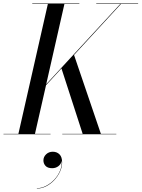

<svg xmlns="http://www.w3.org/2000/svg" viewBox="-60 -770 812 1101"><path d="M189 149.7Q189 129.7 204.4 114.9Q219.8 100.1 242.6 100.1Q266.2 100.1 281.2 115.1Q296.2 130.1 296.2 161.7Q296.2 188.5 283.8 215.1Q271.4 241.7 250.8 263.5Q230.2 285.3 204.4 298.3Q178.6 311.3 151.4 311.3V309.3Q177.8 309.3 204.2 295.7Q230.6 282.1 251.8 259.3Q273 236.5 284.6 208.3Q296.2 180.1 293.4 150.9Q291 170.1 275.6 182.3Q260.2 194.5 239 194.5Q213.4 194.5 201.2 181.3Q189 168.1 189 149.7ZM-40 -2.5H45.5L214.5 -747.5H125V-750H395V-747.5H309.5L205 -287L630 -747.5H492V-750H732V-747.5H634L364.5 -455L518.5 -2.5H607V0H297V-2.5H414L292.5 -377.5L204 -281.5L140.5 -2.5H230V0H-40Z"/></svg>

Font: Bodoni* 72pt
Style: Italic
Weight: 400
Italic angle: -13°
Version: Version 2.3